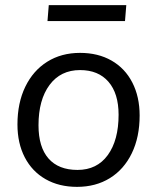

<svg xmlns="http://www.w3.org/2000/svg" viewBox="-20 -721 612 748"><path d="M48 -236Q48 -320 78.5 -383Q109 -446 164 -480.5Q219 -515 292 -515Q362 -515 414.5 -485Q467 -455 495.5 -399.5Q524 -344 524 -271Q524 -187 493.5 -124Q463 -61 408 -27Q353 7 280 7Q210 7 157.5 -23Q105 -53 76.5 -108Q48 -163 48 -236ZM442 -274Q442 -357 402.5 -402.5Q363 -448 292 -448Q216 -448 173 -390Q130 -332 130 -233Q130 -148 169 -103.5Q208 -59 282 -59Q358 -59 400 -117Q442 -175 442 -274ZM170 -701H472L467 -639H165Z"/></svg>

Font: Muli
Style: Italic
Weight: 400
Italic angle: -4.541°
Designer: Vernon Adams
Foundry: Vernon Adams
Version: Version 2.001